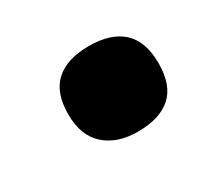

<svg xmlns="http://www.w3.org/2000/svg" viewBox="-49 -377 276 260"><g transform="rotate(-30 89.0 -247.0)"><path d="M177.7 -247.1Q177.7 -212.9 159.7 -196.8Q141.6 -180.7 107.4 -180.7Q75.2 -180.7 56.2 -197.8Q37.1 -214.8 37.1 -248Q37.1 -282.2 55.2 -298.3Q73.2 -314.5 107.4 -314.5Q141.6 -314.5 159.7 -297.9Q177.7 -281.2 177.7 -247.1Z"/></g></svg>

Font: RIT TN Joy
Style: Bold
Weight: 700
Designer: Hussain K H
Foundry: Rachana Institute of Typography
Version: 1.6.2